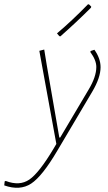

<svg xmlns="http://www.w3.org/2000/svg" viewBox="-111 -689 510 903"><path d="M303 -669 308 -668 318 -658 317 -653Q248 -584 173 -518L168 -519L157 -532Q226 -590 303 -669ZM97 -456 109 -382 168 -42H172L306 -268Q342 -328 342 -374Q342 -406 314 -444L315 -449L333 -455Q362 -414 362 -373Q362 -324 323 -258L159 19Q88 140 35.5 174.5Q-17 209 -91 183L-89 164L-84 162Q-19 187 27 155.5Q73 124 141 10L154 -12L74 -450Z"/></svg>

Font: Alegreya Sans Thin
Style: Italic
Weight: 100
Italic angle: -7°
Designer: Juan Pablo del Peral
Foundry: Huerta Tipografica
Version: Version 2.007